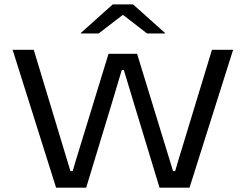

<svg xmlns="http://www.w3.org/2000/svg" viewBox="-20 -870 1138 890"><path d="M240 0 38.5 -639H136.5L294.5 -116.5L306.5 -77H317L328.5 -116.5L483 -620.5H615.5L770 -116.5L782 -77H792L803.5 -116.5L962.5 -639H1060.5L858.5 0H719.5L599.5 -395L554 -545.5H544.5L499.5 -395L379.5 0ZM502.5 -849.5H597L744.5 -717.5V-715H661.5L551.5 -800H548L437.5 -715H355V-717.5Z"/></svg>

Font: Anek Latin Expanded
Style: Regular
Weight: 400
Width: 7
Designer: Yesha Goshar
Foundry: Ek Type
Version: Version 1.003